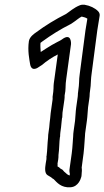

<svg xmlns="http://www.w3.org/2000/svg" viewBox="-20 -767 441 811"><path d="M102 -593C96 -552 104 -517 107 -497C113 -459 144 -484 144 -484L158 -493C176 -509 202 -526 224 -537L210 -435C208 -422 206 -410 206 -393L205 -379C204 -372 203 -364 202 -357C202 -355 203 -352 202 -346L194 -289L192 -268C190 -255 189 -241 188 -230L185 -208C184 -201 183 -195 183 -185C180 -160 180 -132 177 -110L176 -105C176 -103 177 -100 176 -94L173 -76C170 -57 168 -35 181 -27L196 -18C198 -16 204 -11 207 -10C220 3 238 27 278 24C312 22 322 -15 322 -16C323 -18 324 -21 324 -23C324 -26 325 -26 325 -35C327 -50 325 -59 325 -59L333 -119C335 -136 336 -151 337 -166L339 -194V-195C339 -201 340 -207 341 -214L347 -257C350 -278 350 -297 352 -314L357 -349C358 -356 359 -363 359 -373C360 -384 362 -395 363 -405V-406L364 -424C364 -435 366 -446 367 -456L391 -639C394 -658 398 -682 401 -701C402 -708 399 -715 394 -720C381 -733 361 -743 337 -747H327C324 -747 321 -746 318 -745C292 -735 273 -717 259 -708C215 -686 171 -659 132 -630C125 -625 105 -612 102 -593ZM151 -586C153 -588 156 -590 159 -592C196 -619 236 -644 278 -665C279 -665 279 -666 280 -666C299 -678 314 -692 325 -697C335 -695 344 -692 349 -688C347 -671 343 -655 341 -639L317 -456C315 -444 314 -429 314 -420L313 -404C311 -390 310 -380 309 -371V-367C309 -363 308 -356 307 -349L302 -314C299 -293 299 -274 297 -257L291 -214C290 -207 289 -198 289 -190L287 -162C286 -147 285 -134 283 -119L275 -62C271 -42 275 -35 275 -34C275 -31 274 -29 275 -26C267 -27 262 -32 251 -42L244 -50C238 -53 233 -56 230 -60L223 -64C224 -70 223 -73 223 -76L226 -94C227 -99 227 -107 227 -112C231 -141 230 -166 233 -187L234 -191C234 -196 234 -201 235 -208L238 -230C240 -244 240 -257 242 -269L243 -270L244 -291L252 -346C253 -351 253 -359 253 -364L256 -382L257 -398V-400C257 -409 258 -422 260 -435L280 -581C280 -581 283 -632 241 -600C237 -597 233 -595 221 -589L199 -577C185 -569 164 -555 153 -548H152C151 -560 150 -573 151 -586Z"/></svg>

Font: Hussar Pisanka
Style: OutKur
Weight: 400
Designer: Robert Jablonski
Foundry: Cannot Into Space Fonts
Version: Version 1.070